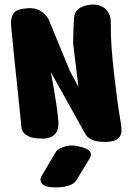

<svg xmlns="http://www.w3.org/2000/svg" viewBox="-20 -606 578 840"><path d="M162 0Q126 0 107.5 -8.5Q89 -17 81.5 -28.5Q74 -40 73.5 -48.5Q73 -57 73 -57Q73 -57 70 -87Q67 -117 62 -164.5Q57 -212 51.5 -266.5Q46 -321 40.5 -371.5Q35 -422 32 -457.5Q29 -493 28 -502Q27 -528 39.5 -547.5Q52 -567 101 -570Q134 -572 154 -560Q174 -548 183 -535.5Q192 -523 192 -523L286 -295L323 -226L300 -416Q300 -416 300.5 -449Q301 -482 304 -528Q306 -551 319 -563Q332 -575 348.5 -580Q365 -585 377.5 -585.5Q390 -586 390 -586Q390 -586 401.5 -585Q413 -584 428 -576.5Q443 -569 454.5 -550.5Q466 -532 465 -497Q464 -454 468 -399.5Q472 -345 478.5 -288Q485 -231 491.5 -181.5Q498 -132 503.5 -99Q509 -66 510 -58Q512 -46 511 -29Q510 -12 495.5 1Q481 14 442 15Q403 15 384 6Q365 -3 358.5 -12.5Q352 -22 352 -22L202 -291Q202 -291 206 -271Q210 -251 215.5 -219Q221 -187 226.5 -150Q232 -113 235 -79Q238 -45 227.5 -28.5Q217 -12 201.5 -6Q186 0 174 0Q162 0 162 0ZM226 214Q191 214 176 206.5Q161 199 158.5 189Q156 179 159 171.5Q162 164 162 164Q162 164 170.5 149.5Q179 135 190.5 115.5Q202 96 212.5 79Q223 62 226 56Q233 45 264 35Q295 25 338 38Q367 46 373.5 57Q380 68 377 76Q374 84 374 84Q374 84 364 100.5Q354 117 340.5 139Q327 161 316 180Q305 198 283.5 205Q262 212 244 213Q226 214 226 214Z"/></svg>

Font: Nerko One
Style: Regular
Weight: 400
Designer: Nermin Kahrimanovic
Foundry: Nermin Kahrimanovic
Version: Version 1.101